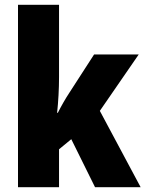

<svg xmlns="http://www.w3.org/2000/svg" viewBox="-20 -780 606 800"><path d="M226 -459V-760H55V0H226V-158L277 -200L376 0H566L396 -318L558 -553H372L268 -392C254 -371 235 -338 221 -310H218C223 -357 226 -410 226 -459Z"/></svg>

Font: Noto Sans Condensed Black
Style: Regular
Weight: 900
Width: 3
Designer: Monotype Design Team
Foundry: Monotype Imaging Inc.
Version: Version 2.013